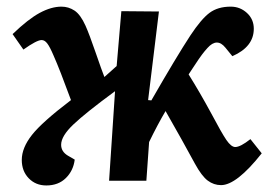

<svg xmlns="http://www.w3.org/2000/svg" viewBox="-20 -547 816 581"><path d="M428.2 -244.1 438 -243.2Q514.6 -376.5 556.2 -439.9Q588.9 -489.3 614 -508.1Q639.2 -526.9 678.2 -526.9Q706.5 -526.9 727.3 -507.8Q748 -488.8 748 -460Q748 -405.3 683.1 -377L662.1 -402.8Q636.7 -434.1 607.9 -401.9Q603.5 -397.5 599.1 -391.8Q594.7 -386.2 591.1 -381.6Q587.4 -377 581.5 -368.2Q575.7 -359.4 572.5 -354.7Q569.3 -350.1 561.8 -338.6Q554.2 -327.1 550.8 -321.8Q585 -267.1 619.1 -204.1Q650.4 -145 665 -123.5Q679.7 -102.1 691.9 -102.1Q707.5 -102.1 737.8 -126L772 -83Q695.8 13.2 648.9 13.2Q627 13.2 608.6 -0.5Q590.3 -14.2 569.8 -51.8Q534.2 -117.7 481 -210.9Q456.5 -169.4 431.2 -117.2L422.9 0H310.1L328.1 -271Q239.7 -206.1 202.4 -170.7Q165 -135.3 165 -108.9Q165 -88.4 185.1 -76.2L206.1 -64Q202.1 -30.8 179.4 -8.3Q156.7 14.2 120.1 14.2Q87.9 14.2 66.9 -7.6Q45.9 -29.3 45.9 -63Q45.9 -99.6 76.7 -138.7Q107.4 -177.7 194.8 -244.1Q160.6 -337.4 142.1 -378.9Q130.9 -405.3 123 -415.5Q115.2 -425.8 106 -425.8Q91.3 -425.8 50.8 -397L18.1 -443.8Q65.4 -489.3 100.3 -508.1Q135.3 -526.9 166 -526.9Q187.5 -526.9 205.6 -514.9Q223.6 -502.9 238.8 -469.2Q250.5 -442.9 269.3 -388.2Q288.1 -333.5 295.9 -314L333 -347.2L347.2 -513.2L460.9 -512.2Z"/></svg>

Font: Literata Book
Style: Bold Italic
Weight: 700
Italic angle: -3°
Designer: Latin by Veronika Burian and Jose Scaglione. Greek by Irene Vlachou. Cyrillic by Vera Evstafieva
Foundry: TypeTogether
Version: Version 1.003;PS 001.003;hotconv 1.0.88;makeotf.lib2.5.64775